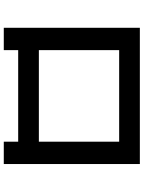

<svg xmlns="http://www.w3.org/2000/svg" viewBox="111 -880 777 1040"><g transform="rotate(90 500.0 -360.5)"><path d="M252 8H131V-729H869V8H748V-70H252ZM252 -617V-182H748V-617Z"/></g></svg>

Font: IBM Plex Sans JP SemiBold
Style: Regular
Weight: 600
Designer: Mike Abbink; Paul van der Laan; Pieter van Rosmalen; Wujin Sim; Yejin Wi; Jinhee Kim; Boomi Park; Yona Kim; Kichan Ma
Foundry: Sandoll Inc.
Version: Version 1.001